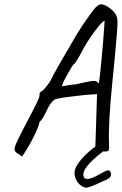

<svg xmlns="http://www.w3.org/2000/svg" viewBox="-20 -699 578 912"><path d="M448 -305H450Q452 -311 462 -414Q470 -491 477 -600Q467 -600 429.5 -550Q392 -500 363 -443Q336 -394 330 -394Q323 -387 297 -340Q271 -293 276 -289Q313 -297 338 -298Q398 -312 415 -314Q432 -316 439 -312Q444 -305 448 -305ZM515 -322Q493 -106 498 -15V0L499 1H498Q497 7 497 15Q489 23 470 20Q356 107 380 145Q383 151 398 151Q418 148 443 134Q468 120 478 115Q501 103 506 121Q513 142 487 154Q484 155 464 164Q414 189 388 193Q357 185 342 155.5Q327 126 340 97Q363 49 433 -3L441 -252L428 -251Q408 -251 339 -243Q270 -235 253 -230Q232 -230 208 -187Q202 -172 192.5 -155.5Q183 -139 183 -137L167 -118Q167 -107 146 -62Q127 -19 85 45L69 33Q53 25 50 15.5Q47 6 55.5 -14.5Q64 -35 82.5 -70.5Q101 -106 134.5 -170.5Q168 -235 168 -245Q164 -260 183 -269Q206 -292 221 -318Q233 -346 326 -504Q363 -570 421 -648Q444 -679 461 -678.5Q478 -678 502 -660Q533 -637 537 -610Q538 -604 538 -593Q538 -582 537.5 -571Q537 -560 535.5 -543Q534 -526 533 -513.5Q532 -501 530 -480Q528 -459 527 -443Q526 -427 515 -322Z"/></svg>

Font: Caveat
Style: Regular
Weight: 400
Designer: Pablo Impallari
Foundry: Creative Lab NY
Version: Version 1.096; ttfautohint (v1.3)